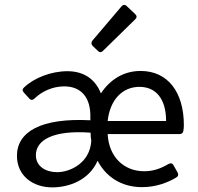

<svg xmlns="http://www.w3.org/2000/svg" viewBox="-20 -771 825 802"><path d="M544.9 -711.9 509.8 -745.1C502 -752.9 494.1 -752 487.3 -744.1L366.2 -601.6C360.4 -594.7 360.4 -585.9 367.2 -579.1L388.7 -558.6C395.5 -551.8 402.3 -550.8 410.2 -558.6L544.9 -690.4C552.7 -698.2 551.8 -705.1 544.9 -711.9ZM748 -248C748 -386.7 680.7 -474.6 567.4 -474.6C497.1 -474.6 440.4 -439.5 401.4 -380.9C379.9 -436.5 334 -473.6 261.7 -473.6C193.4 -473.6 121.1 -445.3 80.1 -405.3C72.3 -398.4 73.2 -391.6 80.1 -383.8L102.5 -359.4C109.4 -351.6 117.2 -352.5 124 -359.4C155.3 -389.6 200.2 -410.2 248 -410.2C320.3 -410.2 360.4 -362.3 357.4 -277.3V-268.6C151.4 -279.3 50.8 -220.7 50.8 -120.1C50.8 -37.1 117.2 11.7 198.2 11.7C264.6 11.7 350.6 -15.6 387.7 -99.6C421.9 -33.2 486.3 10.7 573.2 10.7C630.9 10.7 679.7 -7.8 715.8 -29.3C724.6 -34.2 726.6 -42 721.7 -50.8L705.1 -80.1C700.2 -89.8 692.4 -90.8 683.6 -85.9C652.3 -67.4 621.1 -55.7 582 -55.7C498 -55.7 434.6 -115.2 429.7 -210.9H729.5C739.3 -210.9 745.1 -215.8 746.1 -225.6C747.1 -232.4 748 -239.3 748 -248ZM429.7 -265.6C439.5 -354.5 491.2 -408.2 562.5 -408.2C631.8 -408.2 673.8 -357.4 673.8 -265.6ZM218.8 -51.8C171.9 -51.8 129.9 -75.2 129.9 -123C129.9 -185.5 201.2 -228.5 358.4 -216.8C358.4 -205.1 359.4 -194.3 361.3 -182.6C355.5 -88.9 271.5 -51.8 218.8 -51.8Z"/></svg>

Font: Ed Sans Neue
Style: Regular
Weight: 400
Designer: Stephen Hutchings
Version: Version 1.004;PS 001.004;hotconv 1.0.88;makeotf.lib2.5.64775